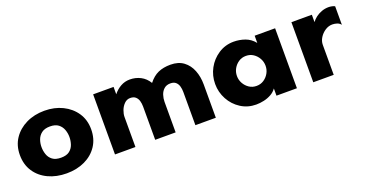

<svg xmlns="http://www.w3.org/2000/svg" viewBox="-30 -882 2515 1324"><g transform="rotate(-20 1227.0 -220.5)"><path d="M297 9Q222 9 162.5 -19Q103 -47 69 -98.5Q35 -150 35 -220Q35 -289 69.5 -340.5Q104 -392 163.5 -421Q223 -450 297 -450Q371 -450 430 -421Q489 -392 523.5 -340.5Q558 -289 558 -220Q558 -150 524 -98.5Q490 -47 431 -19Q372 9 297 9ZM297 -106Q337 -106 359 -123Q381 -140 390 -166.5Q399 -193 399 -221Q399 -249 389.5 -275Q380 -301 358 -318Q336 -335 297 -335Q258 -335 235.5 -318Q213 -301 203.5 -275Q194 -249 194 -221Q194 -193 203 -166.5Q212 -140 234.5 -123Q257 -106 297 -106Z M653 0V-441H803V-387Q826 -416 857 -433.5Q888 -451 925 -451Q967 -451 1003 -432.5Q1039 -414 1062 -376Q1094 -417 1132.5 -434Q1171 -451 1223 -451Q1281 -451 1318.5 -423Q1356 -395 1374.5 -348Q1393 -301 1393 -244V0H1243V-244Q1243 -266 1237.5 -285.5Q1232 -305 1218 -317.5Q1204 -330 1179 -330Q1150 -330 1132 -314Q1114 -298 1106 -273.5Q1098 -249 1098 -224V0H948V-244Q948 -266 942.5 -285.5Q937 -305 923 -317.5Q909 -330 884 -330Q859 -330 840.5 -311.5Q822 -293 812.5 -267.5Q803 -242 803 -220V0Z M1687 10Q1625 10 1575 -22Q1525 -54 1496.5 -106.7Q1468 -159.5 1468 -219.7Q1468 -281 1496.4 -333.3Q1524.8 -385.6 1574.9 -418.3Q1625 -451 1687 -451Q1729 -451 1769 -437Q1809 -423 1838 -387V-440H1988V0H1838V-53Q1823 -31 1798 -17Q1773 -3 1744 3.5Q1715 10 1687 10ZM1732.9 -110Q1763 -110 1786.5 -125.5Q1810 -141 1824 -165.9Q1838 -190.9 1838 -219.6Q1838 -249 1824 -274Q1810 -299 1786.6 -314.5Q1763.2 -330 1733.1 -330Q1703 -330 1679.5 -314.5Q1656 -299 1642 -274.2Q1628 -249.5 1628 -219.9Q1628 -191 1642 -166Q1656 -141 1679.4 -125.5Q1702.8 -110 1732.9 -110Z M2108 0V-441H2258V-387Q2270 -404 2289 -418.5Q2308 -433 2332.5 -442Q2357 -451 2384 -451Q2394 -451 2407 -448.5Q2420 -446 2429 -441V-305Q2418 -319 2401 -324.5Q2384 -330 2367 -330Q2339 -330 2314 -313.5Q2289 -297 2273.5 -272Q2258 -247 2258 -220V0Z"/></g></svg>

Font: Teachers
Style: Regular
Weight: 400
Designer: Alfredo Marco Pradil, Chank Diesel
Version: Version 1.001